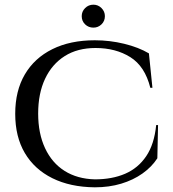

<svg xmlns="http://www.w3.org/2000/svg" viewBox="-20 -786 738 820"><path d="M655 -252 652 -110Q628 -73 588.5 -45Q549 -17 497.5 -1.5Q446 14 385 14Q280 13 203.5 -25Q127 -63 86 -132.5Q45 -202 45 -300Q45 -398 86 -468Q127 -538 203.5 -576Q280 -614 385 -614Q449 -614 510.5 -599Q572 -584 616 -558L631 -411H622Q599 -503 536.5 -542Q474 -581 388 -581Q311 -581 256.5 -546.5Q202 -512 172.5 -449.5Q143 -387 143 -301Q143 -216 172.5 -153Q202 -90 256 -56Q310 -22 385 -20Q459 -20 514.5 -44Q570 -68 604.5 -119Q639 -170 647 -252ZM379 -668Q358 -668 343.5 -682Q329 -696 329 -717Q329 -737 343.5 -751.5Q358 -766 379 -766Q399 -766 413.5 -751.5Q428 -737 428 -717Q428 -696 413.5 -682Q399 -668 379 -668Z"/></svg>

Font: Cinzel Eorzea
Style: Regular
Weight: 500
Designer: Natanael Gama
Version: Version 2.000